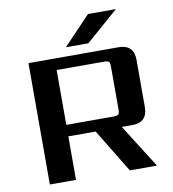

<svg xmlns="http://www.w3.org/2000/svg" viewBox="-89 -892 875 969"><g transform="rotate(-10 349.0 -407.0)"><path d="M570 -814 403 -668H288L427 -814ZM222 -563V-282H464Q484 -282 489.5 -288Q495 -294 495 -313V-532Q495 -552 489.5 -557.5Q484 -563 464 -563ZM222 -223V0H88V-622H549Q628 -622 628 -543V-302Q628 -223 549 -223H496L637 0H498L362 -223Z"/></g></svg>

Font: Sarpanch SemiBold
Style: Regular
Weight: 600
Designer: Manushi Parikh (Devanagari and Latin), Jyotish Sonowal (Devanagari)
Foundry: Indian Type Foundry
Version: Version 2.004;PS 1.0;hotconv 1.0.78;makeotf.lib2.5.61930; tt